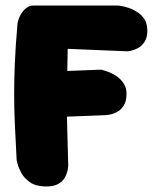

<svg xmlns="http://www.w3.org/2000/svg" viewBox="-20 -677 581 692"><path d="M142 -5Q108 -6 87.5 -20.5Q67 -35 57 -53.5Q47 -72 43.5 -86Q40 -100 40 -100Q36 -173 33.5 -229.5Q31 -286 31 -338Q31 -390 33.5 -450Q36 -510 43 -591Q45 -606 53 -621.5Q61 -637 74 -647.5Q87 -658 102 -657H406Q406 -657 416.5 -655.5Q427 -654 442.5 -649Q458 -644 474 -634Q490 -624 500.5 -608Q511 -592 511 -567Q511 -541 500.5 -525.5Q490 -510 476 -503Q462 -496 451.5 -494Q441 -492 441 -492L224 -501Q223 -440 222 -394Q221 -348 221 -303.5Q221 -259 222.5 -206Q224 -153 226 -79Q226 -79 224.5 -67.5Q223 -56 216 -41Q209 -26 191.5 -15Q174 -4 142 -5ZM76 -251 65 -415 344 -426Q344 -426 353.5 -423.5Q363 -421 376.5 -415.5Q390 -410 403.5 -400Q417 -390 426.5 -375Q436 -360 436 -339Q436 -311 425 -295Q414 -279 399 -272Q384 -265 373 -263.5Q362 -262 362 -262Z"/></svg>

Font: Sour Gummy Black
Style: Regular
Weight: 900
Designer: Stefie Justprince
Foundry: Eifetstype
Version: Version 1.000